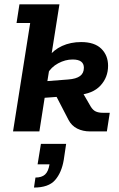

<svg xmlns="http://www.w3.org/2000/svg" viewBox="-20 -603 545 881"><path d="M160.7 0H39.8L118.5 -497.5H55.9L69.2 -583H252.7L210.2 -314.6L200.5 -340.1Q225.7 -374.1 264.8 -392.1Q303.9 -410 352.4 -410Q413.6 -410 444.8 -379.5Q475.9 -349 475.9 -301.2Q475.9 -247.9 440.8 -210.1Q405.6 -172.3 337.6 -167.3L294.1 -163.9L338.8 -213.3L396.3 -114Q406.5 -97.3 419.7 -91.4Q432.8 -85.5 451.8 -85.5H483.7L470.4 0H393.1Q360.6 0 334.5 -12.9Q308.5 -25.8 294.3 -53L223 -190.7L265.9 -160.3L184.9 -154.3ZM194.7 -213.8 174.1 -229.1 293.2 -238.3Q329.5 -241 347.2 -254.1Q364.9 -267.2 364.9 -292.2Q364.9 -310.6 352.3 -320.3Q339.7 -330 313 -330Q279.6 -330 246.8 -312.4Q214.1 -294.8 197.2 -263.7L208.7 -301ZM135.9 257.6 142.7 211.7Q171.3 211.7 186.6 197.9Q201.9 184.1 207.2 151.1H152.5L167.8 57H283.5L272.5 131Q262.7 189.1 232.7 223.4Q202.7 257.6 135.9 257.6Z"/></svg>

Font: Rokkitt SemiBold
Style: Italic
Weight: 600
Italic angle: -9°
Designer: Vernon Adams
Foundry: Vernon Adams
Version: Version 3.103